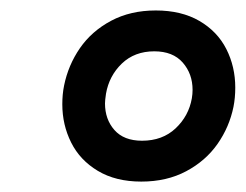

<svg xmlns="http://www.w3.org/2000/svg" viewBox="-20 -748 470 367"><path d="M99.1 -548.8Q99.1 -567.9 102.5 -584.5Q110.4 -623.5 132.8 -656Q155.3 -688.5 192.4 -708.3Q229.5 -728 277.8 -728Q326.7 -728 361.1 -708Q395.5 -688 412.6 -654.3Q429.7 -620.6 429.7 -580.6Q429.7 -561 426.3 -543.9Q418.5 -505.4 395.8 -472.9Q373 -440.4 335.9 -420.7Q298.8 -400.9 250 -400.9Q201.2 -400.9 167 -421.4Q132.8 -441.9 116 -475.6Q99.1 -509.3 99.1 -548.8ZM346.7 -560.1Q348.1 -568.4 348.1 -576.2Q348.1 -606.9 329.3 -628.4Q310.5 -649.9 274.9 -649.9Q237.3 -649.9 212.9 -626.5Q188.5 -603 182.6 -568.8Q180.7 -556.2 180.7 -550.3Q180.7 -520 198.7 -499.5Q216.8 -479 251.5 -479Q290.5 -479 315.7 -502.7Q340.8 -526.4 346.7 -560.1Z"/></svg>

Font: Reddit Sans Chocolate
Style: Bold Italic
Weight: 700
Italic angle: -11.25°
Designer: Stephen Hutchings
Version: Version 1.013